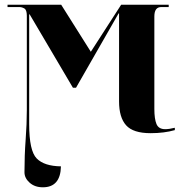

<svg xmlns="http://www.w3.org/2000/svg" viewBox="-20 -556 791 816"><path d="M162 240Q237 240 239 151Q168 150 136 117.5Q104 85 104 -28V-495H106L290 -183H303L484 -499H486V-125Q486 -57 516 -23.5Q546 10 620 10Q678 10 723 -3V-13Q699 -7 682 -7Q654 -7 645 -29Q636 -51 636 -93V-486Q636 -526 665 -526H697V-536H495L366 -336L240 -536H12V-526H63Q73 -526 83.5 -520Q94 -514 94 -489V-88Q94 -30 89 37.5Q84 105 84 176Q84 201 106 220.5Q128 240 162 240Z"/></svg>

Font: Noto Serif Display SemiCondensed Extra
Style: Regular
Weight: 800
Width: 4
Designer: Monotype Design Team
Foundry: Monotype Imaging Inc.
Version: Version 1.900